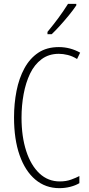

<svg xmlns="http://www.w3.org/2000/svg" viewBox="-20 -969 461 999"><path d="M286 -689Q234 -689 196.5 -661Q159 -633 136.5 -586Q114 -539 103 -479.5Q92 -420 92 -357Q92 -258 116.5 -183Q141 -108 185.5 -66.5Q230 -25 291 -25Q324 -25 350 -34.5Q376 -44 393 -53V-16Q373 -4 345.5 3Q318 10 289 10Q217 10 164 -34.5Q111 -79 82 -161.5Q53 -244 53 -358Q53 -430 66 -496Q79 -562 107 -613.5Q135 -665 179 -694.5Q223 -724 286 -724Q345 -724 397 -695L381 -662Q357 -677 332.5 -683Q308 -689 286 -689ZM377 -941Q361 -917 338.5 -889.5Q316 -862 292 -835.5Q268 -809 249 -791H227V-803Q260 -843 285 -877Q310 -911 334 -949H377Z"/></svg>

Font: Noto Sans Gurmukhi ExtraCondensed ExtraLight
Style: Regular
Weight: 200
Width: 2
Designer: Jelle Bosma - Monotype Design Team
Foundry: Monotype Imaging Inc.
Version: Version 2.004; ttfautohint (v1.8.4.7-5d5b)